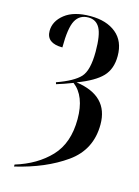

<svg xmlns="http://www.w3.org/2000/svg" viewBox="-131 -796 746 1028"><g transform="rotate(15 242.5 -282.0)"><path d="M52 160Q218 121 329.5 42Q441 -37 441 -177Q441 -336 259 -362Q354 -398 394.5 -440.5Q435 -483 435 -555Q435 -637 382 -680.5Q329 -724 240 -724Q148 -724 98 -684.5Q48 -645 48 -591Q48 -523 137 -523Q137 -631 159.5 -672.5Q182 -714 231 -714Q274 -714 294.5 -676.5Q315 -639 315 -547Q315 -443 280 -405Q245 -367 152 -334L155 -324Q195 -336 244 -355Q315 -301 315 -173Q315 -40 242.5 36.5Q170 113 52 149Z"/></g></svg>

Font: Noto Serif Display Condensed Semi
Style: Regular
Weight: 600
Width: 3
Designer: Monotype Design Team
Foundry: Monotype Imaging Inc.
Version: Version 1.900